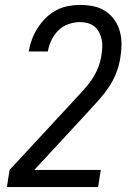

<svg xmlns="http://www.w3.org/2000/svg" viewBox="-20 -763 540 783"><path d="M8 0 19 -70 284 -356Q302 -376 320.5 -396Q339 -416 354 -438Q369 -460 379 -484.5Q389 -509 393 -534V-535Q396 -551 397 -568Q398 -585 395 -600.5Q392 -616 384.5 -630.5Q377 -645 365.5 -654.5Q354 -664 338.5 -668.5Q323 -673 306 -673Q283 -673 259 -664.5Q235 -656 217.5 -638.5Q200 -621 189.5 -598.5Q179 -576 175 -553H97Q101 -577 110 -601.5Q119 -626 133 -648Q147 -670 166 -689Q185 -708 208 -720.5Q231 -733 256.5 -738Q282 -743 306 -743Q334 -743 361 -737.5Q388 -732 410 -717.5Q432 -703 447 -681.5Q462 -660 469 -634Q476 -608 475.5 -580Q475 -552 470 -523Q465 -493 453.5 -464Q442 -435 424 -408Q406 -381 384.5 -357Q363 -333 341 -309L120 -70H391L380 0Z"/></svg>

Font: Iosevka Algr
Style: Italic
Weight: 400
Italic angle: -9°
Monospace: yes
Designer: Belleve Invis
Foundry: Belleve Invis
Version: Version 26.0.2; ttfautohint (v1.8.3)